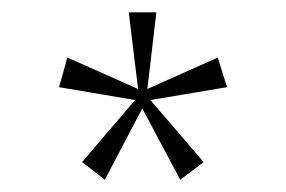

<svg xmlns="http://www.w3.org/2000/svg" viewBox="-20 -710 466 313"><path d="M150.9 -417 113.8 -445.8 200.2 -546.9 76.2 -567.9 89.8 -616.2 205.1 -564.9 189.9 -689.9H234.9L220.2 -564.9L335 -616.2L350.1 -567.9L225.1 -546.9L312 -445.8L273.9 -417L211.9 -533.2Z"/></svg>

Font: HK Grotesk Light Italic
Style: Regular
Weight: 300
Italic angle: -13°
Designer: Alfredo Marco Pradil and Stefan Peev
Foundry: Hanken Design Co.
Version: Version 1.000;PS 001.000;hotconv 1.0.88;makeotf.lib2.5.64775